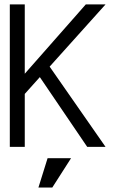

<svg xmlns="http://www.w3.org/2000/svg" viewBox="-20 -657 586 859"><path d="M452.1 0H370.1L158.2 -312L90.8 -236.8V0H23.9V-637.2H90.8V-327.1L363.8 -637.2H452.1L202.1 -358.9ZM297.9 50.8 213.9 182.1H151.9L192.9 50.8Z"/></svg>

Font: Anonymous Pro
Style: Regular
Weight: 400
Monospace: yes
Designer: Mark Simonson
Version: Version 1.002